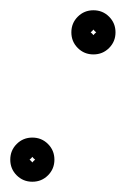

<svg xmlns="http://www.w3.org/2000/svg" viewBox="-32 -320 245 374"><path d="M24 -9Q24 -11 28.5 -6.5Q33 -2 31 -2Q29 -2 33.5 -6.5Q38 -11 38 -9Q38 -7 33.5 -11.5Q29 -16 31 -16Q33 -16 28.5 -11.5Q24 -7 24 -9ZM-12 -9Q-12 -27 0.5 -39.5Q13 -52 31 -52Q49 -52 61.5 -39.5Q74 -27 74 -9Q74 9 61.5 21.5Q49 34 31 34Q13 34 0.5 21.5Q-12 9 -12 -9ZM143 -257Q143 -259 147.5 -254.5Q152 -250 150 -250Q148 -250 152.5 -254.5Q157 -259 157 -257Q157 -255 152.5 -259.5Q148 -264 150 -264Q152 -264 147.5 -259.5Q143 -255 143 -257ZM107 -257Q107 -275 119.5 -287.5Q132 -300 150 -300Q168 -300 180.5 -287.5Q193 -275 193 -257Q193 -239 180.5 -226.5Q168 -214 150 -214Q132 -214 119.5 -226.5Q107 -239 107 -257Z"/></svg>

Font: FRB American Cursive Semibold
Style: Italic
Weight: 600
Italic angle: -25°
Version: Version 2.0;Modular Font Editor K font №1